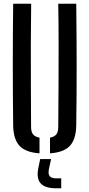

<svg xmlns="http://www.w3.org/2000/svg" viewBox="-20 -820 482 1035"><path d="M51 -144.5Q49 -309 49 -472.2Q49 -635.5 51 -800H148Q146.5 -690.5 146.2 -579.2Q146 -468 146.5 -356.5Q147 -245 147.5 -135.5Q147.5 -109.5 158 -96Q168.5 -82.5 193 -78V6.5Q118 1.5 85 -34.2Q52 -70 51 -144.5ZM249.5 6.5V-78Q274 -82.5 284 -96.2Q294 -110 294 -135.5Q295 -245 295.5 -356.5Q296 -468 296 -579.2Q296 -690.5 294 -800H391Q393 -635.5 393.2 -472.2Q393.5 -309 391 -144.5Q390 -70 357 -34.2Q324 1.5 249.5 6.5ZM310 195H283Q224.5 195 200.5 169.8Q176.5 144.5 185.5 92L196.5 37.5H255.5L243.5 92Q238.5 118 248 129.8Q257.5 141.5 283.5 141.5H310Z"/></svg>

Font: Big Shoulders Stencil Text Thin SemiBold
Style: Regular
Weight: 600
Version: Version 2.001